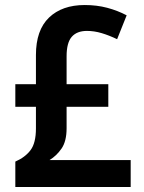

<svg xmlns="http://www.w3.org/2000/svg" viewBox="-20 -744 572 764"><path d="M317 -724Q365 -724 406.5 -713Q448 -702 484 -683L446 -588Q415 -603 385 -612Q355 -621 326 -621Q286 -621 265.5 -597.5Q245 -574 245 -520V-409H411V-319H245V-234Q245 -182 225 -153Q205 -124 177 -107H500V0H41V-101Q80 -118 101.5 -146.5Q123 -175 123 -233V-319H41V-409H123V-525Q123 -624 175 -674Q227 -724 317 -724Z"/></svg>

Font: Noto Sans Khmer UI SemiCondensed SemiBold
Style: Regular
Weight: 600
Width: 4
Designer: Danh Hong and the Monotype Design Team
Foundry: Monotype Imaging Inc.
Version: Version 2.002; ttfautohint (v1.8.4.7-5d5b)